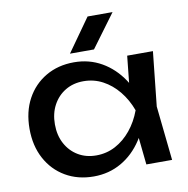

<svg xmlns="http://www.w3.org/2000/svg" viewBox="-88 -884 963 984"><g transform="rotate(-10 393.5 -392.5)"><path d="M597 0 575 -210 601 -283 575 -355 597 -566H731L701 -283L731 0ZM637 -283Q618 -194 574 -127Q530 -60 465.5 -23Q401 14 322 14Q239 14 175 -23.5Q111 -61 75 -128Q39 -195 39 -283Q39 -372 75 -438.5Q111 -505 175 -542.5Q239 -580 322 -580Q401 -580 465.5 -543Q530 -506 574.5 -439.5Q619 -373 637 -283ZM171 -283Q171 -226 194.5 -182.5Q218 -139 259 -114.5Q300 -90 353 -90Q407 -90 453 -114.5Q499 -139 534.5 -182.5Q570 -226 591 -283Q570 -340 534.5 -383.5Q499 -427 453 -451.5Q407 -476 353 -476Q300 -476 259 -451.5Q218 -427 194.5 -383.5Q171 -340 171 -283ZM432 -799H562L435 -627H310Z"/></g></svg>

Font: Unbounded
Style: Regular
Weight: 400
Designer: Luke Prowse, Jean-Baptiste Morizot, Fátima Lázaro, Florian Runge
Foundry: NaN
Version: Version 1.701;gftools[0.9.28.dev5+ged2979d]